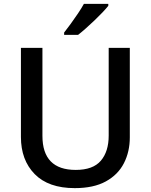

<svg xmlns="http://www.w3.org/2000/svg" viewBox="-20 -961 779 991"><path d="M650 -252Q650 -178 619.5 -118.5Q589 -59 526 -24.5Q463 10 366 10Q230 10 159 -62.5Q88 -135 88 -254V-714H199V-260Q199 -172 242 -128Q285 -84 371 -84Q460 -84 500.5 -131.5Q541 -179 541 -261V-714H650ZM539 -931Q528 -917 509 -897Q490 -877 467.5 -855.5Q445 -834 423 -814.5Q401 -795 383 -781H311V-793Q326 -812 345 -838Q364 -864 382.5 -891.5Q401 -919 413 -941H539Z"/></svg>

Font: Noto Sans Adlam Medium
Style: Regular
Weight: 500
Version: Version 3.001